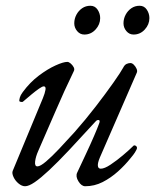

<svg xmlns="http://www.w3.org/2000/svg" viewBox="-20 -633 549 667"><path d="M67 14Q56 14 44.5 4.5Q33 -5 27 -18Q21 -31 24 -39L129 -292Q136 -309 138 -321Q140 -333 132 -333Q127 -333 115.5 -325Q104 -317 89.5 -305Q75 -293 60 -280Q58 -278 52.5 -279Q47 -280 47 -283Q47 -287 49 -294.5Q51 -302 59 -313Q84 -347 114.5 -370Q145 -393 172.5 -405.5Q200 -418 214 -418Q219 -418 225.5 -412.5Q232 -407 236 -399.5Q240 -392 236 -385Q203 -317 173 -247Q143 -177 113 -109Q104 -89 102 -72Q100 -55 110 -55Q120 -55 140 -72Q160 -89 185.5 -116Q211 -143 239 -174Q277 -217 312.5 -263Q348 -309 374 -346Q400 -383 408 -398Q413 -408 420 -411Q427 -414 433 -414Q439 -414 445 -408Q451 -402 454.5 -394Q458 -386 455 -380L327 -86Q319 -67 320 -57Q321 -47 330 -47Q343 -47 364 -61Q385 -75 407 -93.5Q429 -112 444 -127Q445 -128 447 -128Q450 -128 453 -125.5Q456 -123 456 -119Q456 -117 455 -115Q454 -113 452.5 -110Q451 -107 448.5 -103Q446 -99 442.5 -94.5Q439 -90 434 -84Q415 -60 390 -37.5Q365 -15 336.5 -0.5Q308 14 276 14Q263 14 252.5 -3Q242 -20 248 -33Q262 -63 278 -97Q294 -131 306.5 -160Q319 -189 324 -203Q329 -215 323 -216Q317 -217 312 -211Q260 -154 220 -111.5Q180 -69 150.5 -41.5Q121 -14 100.5 0Q80 14 67 14ZM444 -513Q429 -513 419 -525Q409 -537 409 -552Q409 -568 416.5 -582Q424 -596 436.5 -604.5Q449 -613 465 -613Q481 -613 490 -599.5Q499 -586 499 -570Q499 -548 483 -530.5Q467 -513 444 -513ZM273 -513Q258 -513 248 -525Q238 -537 238 -552Q238 -568 245.5 -582Q253 -596 265.5 -604.5Q278 -613 294 -613Q310 -613 319 -599.5Q328 -586 328 -570Q328 -548 312 -530.5Q296 -513 273 -513Z"/></svg>

Font: EB Garamond
Style: Italic
Weight: 400
Italic angle: -17.2°
Designer: Georg Duffner and Octavio Pardo
Foundry: Georg Duffner
Version: Version 1.001